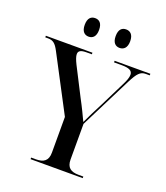

<svg xmlns="http://www.w3.org/2000/svg" viewBox="-166 -1021 978 1131"><g transform="rotate(20 323.5 -455.5)"><path d="M428 -795C453 -795 474 -811 474 -853C474 -896 453 -911 428 -911C403 -911 383 -896 383 -853C383 -811 403 -795 428 -795ZM234 -795C259 -795 279 -811 279 -853C279 -896 259 -911 234 -911C209 -911 189 -896 189 -853C189 -811 209 -795 234 -795ZM160 0H487V-10H457C409 -10 382 -28 382 -79V-302L545 -626C575 -685 593 -704 625 -704H651V-714H427V-704H475C521 -704 543 -694 543 -668C543 -651 535 -629 519 -598L444 -447C418 -398 394 -348 377 -312C361 -346 341 -389 314 -439L224 -615C211 -641 204 -661 204 -675C204 -696 220 -704 255 -704H288V-714H-4V-704H14C45 -704 61 -691 82 -651L265 -303V-79C265 -28 238 -10 190 -10H160Z"/></g></svg>

Font: Noto Serif Display Medium
Style: Regular
Weight: 500
Designer: Monotype Design Team
Foundry: Monotype Imaging Inc.
Version: Version 2.009